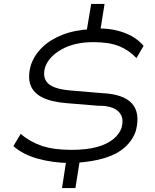

<svg xmlns="http://www.w3.org/2000/svg" viewBox="-20 -840 788 975"><path d="M295 115 317 -29 337 -12Q247 -13 171 -34.5Q95 -56 48 -98L85 -160Q132 -120 192 -99.5Q252 -79 342 -79Q422 -79 474 -94Q526 -109 556 -134Q586 -159 597 -190Q608 -229 595.5 -254.5Q583 -280 552.5 -292Q522 -304 478 -303L320 -316Q242 -322 195.5 -345Q149 -368 134.5 -409.5Q120 -451 137 -510Q154 -560 194.5 -599.5Q235 -639 297.5 -663.5Q360 -688 444 -692L419 -676L443 -820H511L488 -677L468 -695Q543 -698 607.5 -675Q672 -652 709 -607L673 -545Q634 -586 584 -606Q534 -626 454 -626Q358 -626 292.5 -589Q227 -552 209 -498Q194 -446 224 -416.5Q254 -387 344 -380L499 -367Q607 -362 650 -314.5Q693 -267 670 -176Q654 -128 614.5 -92.5Q575 -57 511.5 -37.5Q448 -18 360 -13L386 -30L363 115Z"/></svg>

Font: Nunito Sans 7pt Expanded Light
Style: Italic
Weight: 300
Width: 7
Italic angle: -9°
Designer: Vernon Adams
Foundry: Vernon Adams
Version: Version 3.101;gftools[0.9.27]